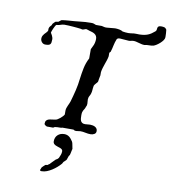

<svg xmlns="http://www.w3.org/2000/svg" viewBox="-108 -844 1097 1234"><g transform="rotate(10 441.0 -227.0)"><path d="M213.4 -4.9Q213.4 -20 219 -26.9Q224.6 -33.7 233.6 -36.6Q242.7 -39.6 254.2 -40.5Q265.6 -41.5 276.9 -43.9Q283.2 -44.4 291.5 -49.3Q299.8 -54.2 307.6 -60.8Q315.4 -67.4 322 -74.5Q328.6 -81.5 331.1 -86.9V-114.7Q331.5 -122.6 334.2 -130.4Q336.9 -138.2 340.3 -146Q343.8 -153.8 347.2 -161.1Q350.6 -168.5 353 -175.8Q363.8 -212.4 373.3 -251.7Q382.8 -291 386.7 -328.6Q391.1 -364.3 398.4 -400.4Q405.8 -436.5 422.9 -468.8V-529.8Q422.9 -529.8 424.1 -532.2Q425.3 -534.7 426.8 -537.6Q428.2 -540.5 429.7 -543.7Q431.2 -546.9 432.1 -548.8Q438.5 -560.1 441.7 -573.5Q444.8 -586.9 444.8 -599.1Q444.8 -610.8 440.4 -618.7Q436 -626.5 428.7 -631.3Q421.4 -636.2 412.1 -639.2Q402.8 -642.1 393.6 -644.5Q393.1 -644.5 390.6 -645.5Q388.2 -646.5 384.5 -647.7Q380.9 -648.9 377.2 -649.9Q373.5 -650.9 370.6 -651.4L350.1 -644.5Q345.7 -644.5 343.3 -645.3Q340.8 -646 336.9 -647Q326.7 -648.4 313.5 -649.7Q300.3 -650.9 285.9 -652.1Q271.5 -653.3 256.6 -654.1Q241.7 -654.8 228.5 -654.8Q221.2 -654.8 215.3 -653.1Q209.5 -651.4 203.9 -649.7Q198.2 -647.9 191.9 -646.2Q185.5 -644.5 177.7 -644.5Q174.3 -642.1 169.9 -634Q165.5 -626 161.4 -616.7Q157.2 -607.4 154.5 -599.4Q151.9 -591.3 151.9 -588.9Q153.3 -586.4 156 -582.3Q158.7 -578.1 161.4 -572.5Q164.1 -566.9 166 -560.8Q168 -554.7 168 -548.8Q168 -536.1 166.5 -528.1Q165 -520 160.6 -515.6Q156.2 -511.2 148.7 -509.5Q141.1 -507.8 128.9 -507.8Q115.7 -507.8 106.7 -518.1Q97.7 -528.3 97.7 -541.5Q97.7 -552.2 101.6 -559.6Q105.5 -566.9 110.8 -573Q116.2 -579.1 122.3 -585Q128.4 -590.8 132.3 -599.1V-612.3Q134.8 -623 138.9 -627Q143.1 -630.9 148.4 -637.7L151.9 -647Q154.8 -650.4 160.6 -656.2Q166.5 -662.1 168 -663.1Q168 -663.6 170.9 -664.1Q173.8 -664.6 177 -665Q180.2 -665.5 183.1 -666Q186 -666.5 186.5 -666.5L203.1 -679.2Q205.1 -680.7 212.4 -681.6Q219.7 -682.6 228.3 -683.6Q236.8 -684.6 244.6 -685.1Q252.4 -685.5 255.9 -686Q290 -688 324.7 -692.1Q359.4 -696.3 392.6 -696.3Q396.5 -696.3 402.6 -696.3Q408.7 -696.3 409.2 -695.3Q410.2 -695.3 413.1 -694.3Q416 -693.4 419.4 -691.9Q422.9 -690.4 425.5 -689.5Q428.2 -688.5 428.7 -688.5H467.8Q468.3 -688 471.4 -687.3Q474.6 -686.5 478.3 -685.8Q481.9 -685.1 485.4 -684.3Q488.8 -683.6 489.7 -683.6H500L553.7 -688.5Q565.9 -688.5 580.8 -685.8Q595.7 -683.1 604.5 -676.8Q614.3 -675.3 623 -674.3Q631.8 -673.3 641.6 -673.3Q648.4 -673.3 655.3 -674.1Q662.1 -674.8 668.9 -675.8Q672.9 -676.8 677.7 -677Q682.6 -677.2 686.5 -677.2Q692.9 -677.2 697 -677.2Q701.2 -677.2 704.1 -677Q707 -676.8 709.5 -676.8Q711.9 -676.8 715.8 -676.8Q731.4 -677.2 744.1 -679.4Q756.8 -681.6 768.1 -686Q779.3 -690.4 790 -697.5Q800.8 -704.6 812.5 -714.8Q817.9 -719.7 818.4 -726.1Q818.8 -732.4 820.1 -738.3Q821.3 -744.1 825.9 -748.3Q830.6 -752.4 843.8 -752.4Q855 -752.4 863.8 -750Q872.6 -747.6 878.9 -736.8Q881.8 -713.4 881.8 -688.5Q881.8 -678.7 874.5 -668.2Q867.2 -657.7 856.7 -648.2Q846.2 -638.7 834.7 -631.3Q823.2 -624 814.9 -621.6Q802.7 -618.7 786.9 -618.9Q771 -619.1 757.3 -615.7Q747.6 -615.7 738.3 -617.9Q729 -620.1 720 -622.6Q710.9 -625 702.4 -627.2Q693.8 -629.4 685.5 -629.4Q676.8 -629.4 668.9 -627.2Q661.1 -625 654.3 -625L595.2 -629.4Q589.8 -629.4 585 -628.2Q580.1 -627 575.7 -621.6Q570.8 -610.8 567.9 -600.1Q564.9 -589.4 562.5 -578.6Q560.1 -567.9 557.6 -556.9Q555.2 -545.9 551.3 -534.7Q550.3 -533.7 547.1 -530.8Q543.9 -527.8 543.9 -527.3V-504.4Q541.5 -490.2 536.9 -476.8Q532.2 -463.4 527.6 -450Q522.9 -436.5 518.8 -423.1Q514.6 -409.7 512.7 -395.5V-374Q512.2 -372.1 511.2 -366.9Q510.3 -361.8 509 -355.5Q507.8 -349.1 506.8 -343.5Q505.9 -337.9 505.9 -335.4Q504.9 -330.1 501 -325.7Q497.1 -321.3 492.9 -316.7Q488.8 -312 485.4 -307.4Q481.9 -302.7 481.4 -297.4Q480 -290 479.5 -283.9Q479 -277.8 478.5 -272Q478 -266.1 477.1 -260Q476.1 -253.9 473.6 -246.6Q472.2 -241.7 470.2 -238.3Q468.3 -234.9 466.1 -231Q463.9 -227.1 462.2 -222.2Q460.4 -217.3 460 -209.5Q460 -201.2 460.9 -194.3Q461.9 -187.5 461.9 -180.7Q461.9 -175.3 460.9 -170.4Q460 -165.5 456.5 -159.7Q453.6 -149.4 450 -144Q446.3 -138.7 443.4 -133.5Q440.4 -128.4 438.5 -121.3Q436.5 -114.3 436.5 -100.6Q436.5 -90.3 437.3 -81.1Q438 -71.8 441.2 -64.5Q444.3 -57.1 451.2 -52.7Q458 -48.3 470.2 -48.3L502.4 -50.8Q509.8 -50.8 518.3 -49.3Q526.9 -47.9 534.2 -44.2Q541.5 -40.5 546.4 -33.9Q551.3 -27.3 551.3 -17.6Q551.3 -3.4 540.3 2.9Q529.3 9.3 516.6 9.3Q499 9.3 481.9 5.4Q464.8 1.5 448.2 1.5L421.9 4.9Q417 4.9 413.1 4.2Q409.2 3.4 403.3 -1H331.1Q324.2 1.5 316.2 1.5Q308.1 1.5 300 1.7Q292 2 284.7 3.2Q277.3 4.4 272.5 9.3H231.9Q230.5 9.3 227.5 7.8Q224.6 6.3 221.4 4.2Q218.3 2 215.8 -0.5Q213.4 -2.9 213.4 -4.9ZM236.3 292Q236.3 291 237.5 288.3Q238.8 285.6 239.3 285.2Q239.3 284.7 240.7 281Q242.2 277.3 242.2 276.4Q243.2 274.4 246.3 271Q249.5 267.6 253.2 264.2Q256.8 260.7 260.3 257.8Q263.7 254.9 264.6 253.9Q265.6 253.9 271.2 252.9Q276.9 252 277.8 252Q278.8 251 283.9 247.3Q289.1 243.7 291 242.7Q292 241.2 297.1 235.8Q302.2 230.5 308.1 224.6Q314 218.8 318.8 213.9Q323.7 209 325.2 207.5Q326.7 207.5 330.6 205.1Q332.5 203.6 335 202.1Q335.9 201.7 338.4 198.5Q340.8 195.3 342.3 194.3Q347.7 181.6 351.6 171.6Q355.5 161.6 355.5 148.9Q355.5 141.6 350.6 137.2Q345.7 132.8 338.6 130.1Q331.5 127.4 323.2 125Q314.9 122.6 307.9 119.1Q300.8 115.7 295.9 110.1Q291 104.5 291 95.2Q291 68.8 307.6 53.2Q324.2 37.6 350.6 37.6Q361.3 37.6 369.6 40.8Q377.9 43.9 384.3 49.1Q390.6 54.2 396 61.3Q401.4 68.4 406.7 76.2Q411.1 84 412.6 95.5Q414.1 106.9 416 112.8Q416 114.3 417 118.2L418 122.1Q418 123 417 126Q416 128.9 416 129.9Q415.5 131.3 414.6 136.2Q413.6 141.1 412.4 147Q411.1 152.8 409.9 157.7Q408.7 162.6 408.2 163.6Q408.2 164.1 407 165.3Q405.8 166.5 404.8 168.5Q403.3 170.4 401.9 172.9Q401.9 173.8 400.9 176.5Q399.9 179.2 398.7 182.4Q397.5 185.5 396.5 188.5Q395.5 191.4 395.5 192.4Q395.5 192.9 395 193.6Q394.5 194.3 394 195.3Q393.6 196.8 393.1 197.8Q393.1 198.2 390.9 200.4Q388.7 202.6 386 205.3Q383.3 208 380.6 210.4Q377.9 212.9 377 213.4Q376 214.4 374.5 216.8Q373 219.2 371.6 222.2Q370.1 225.1 368.7 227.3Q367.2 229.5 366.7 229.5Q357.4 240.2 343.8 252.2Q330.1 264.2 314.2 274.4Q298.3 284.7 281.5 291.3Q264.6 297.9 248.5 297.9H243.2Q240.7 297.9 239.3 296.9Q237.8 295.9 236.3 292Z"/></g></svg>

Font: IM FELL English
Style: Italic
Weight: 400
Italic angle: -18°
Designer: Igino Marini
Foundry: Igino Marini
Version: 3.00